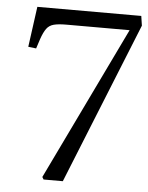

<svg xmlns="http://www.w3.org/2000/svg" viewBox="-52 -753 613 795"><g transform="rotate(5 255.0 -355.0)"><path d="M159 0 153 -10 460 -647H198Q164 -647 145 -642Q126 -637 115 -622Q104 -607 94 -578L81 -538L48 -542L71 -710H503L509 -670L239 0Z"/></g></svg>

Font: Literata 36pt Light
Style: Italic
Weight: 300
Italic angle: -2°
Designer: Latin by Veronika Burian and Jose Scaglione. Greek by Irene Vlachou. Cyrillic by Vera Evstafieva
Foundry: TypeTogether
Version: Version 3.002